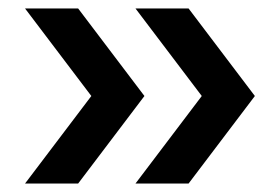

<svg xmlns="http://www.w3.org/2000/svg" viewBox="-20 -510 633 452"><path d="M455 -284 299 -490H424L580 -284L424 -78H299ZM195 -284 39 -490H164L320 -284L164 -78H39Z"/></svg>

Font: Cabin Medium
Style: Regular
Weight: 500
Designer: Pablo Impallari
Foundry: Pablo Impallari. http://www.impallari.com Igino Marini. http://www.ikern.com
Version: Version 2.001